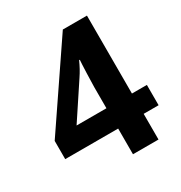

<svg xmlns="http://www.w3.org/2000/svg" viewBox="-168 -836 905 958"><g transform="rotate(-30 285.0 -357.0)"><path d="M555 -148V-265H469V-714H330L17 -253V-148H322V0H469V-148ZM322 -386V-265H150L281 -463C298 -488 312 -514 324 -541H328C326 -524 322 -407 322 -386Z"/></g></svg>

Font: Passageway
Style: Regular
Weight: 700
Foundry: Ascender Corporation
Version: Version 1.11